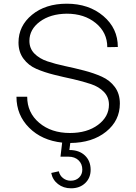

<svg xmlns="http://www.w3.org/2000/svg" viewBox="-20 -748 737 1038"><path d="M350 99H307L316 23Q206 11 137.5 -57.5Q69 -126 69 -225H127Q127 -139 192 -84Q257 -29 358 -29Q451 -29 510 -73Q569 -117 569 -182Q569 -223 542 -251Q515 -279 471.5 -293.5Q428 -308 376 -320Q324 -331 272 -344Q220 -357 177 -375.5Q134 -394 107 -430.5Q80 -467 80 -518Q80 -608 153 -668Q226 -728 341 -728Q460 -728 538.5 -661.5Q617 -595 617 -494L560 -493Q560 -572 498 -623Q436 -674 341 -674Q252 -673 195.5 -631Q139 -589 139 -527Q139 -486 166 -458.5Q193 -431 236 -416.5Q279 -402 331 -391Q383 -380 435 -366.5Q487 -353 530.5 -333.5Q574 -314 601 -277.5Q628 -241 628 -188Q628 -96 553.5 -36Q479 24 360 25L355 63Q408 63 439 92.5Q470 122 470 170Q470 214 440.5 242Q411 270 364 270Q323 270 293.5 247Q264 224 257 187L298 178Q303 201 321 215Q339 229 362 229Q390 229 407.5 212Q425 195 425 169Q425 138 404.5 118.5Q384 99 350 99Z"/></svg>

Font: Metropolitano Light
Style: Regular
Weight: 300
Designer: Fonts by Alex Slobzheninov & Chris M. Simpson / Changes by Cristiano Sobral
Foundry: Fonts by Alex Slobzheninov & Chris M. Simpson / Changes by Cristiano Sobral
Version: Version 1.00;August 30, 2020;FontCreator 13.0.0.2681 64-bit